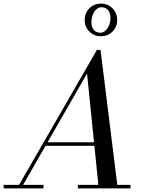

<svg xmlns="http://www.w3.org/2000/svg" viewBox="-65 -1040 810 1060"><path d="M29 0 470 -764.5H490L585 0H480L415.5 -634L51.5 0ZM-45 0V-19.5H175V0ZM365 0V-19.5H655.5V0ZM182 -235V-254.5H514.5V-235ZM492 -840Q454 -840 428.2 -865.8Q402.5 -891.5 402.5 -929.5Q402.5 -968 428.2 -994Q454 -1020 492 -1020Q530.5 -1020 556.2 -994Q582 -968 582 -929.5Q582 -891.5 556.2 -865.8Q530.5 -840 492 -840ZM489.5 -859.5Q501.5 -859.5 511.8 -866.5Q522 -873.5 529.2 -885Q536.5 -896.5 540.8 -910.8Q545 -925 545 -939.5Q545 -968 531.8 -984Q518.5 -1000 494.5 -1000Q482.5 -1000 472.5 -993Q462.5 -986 455 -974.2Q447.5 -962.5 443.5 -948.2Q439.5 -934 439.5 -919.5Q439.5 -891 452.5 -875.2Q465.5 -859.5 489.5 -859.5Z"/></svg>

Font: Bodoni Moda SC 11pt
Style: Italic
Weight: 400
Italic angle: -13°
Version: Version 2.005